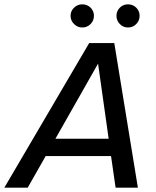

<svg xmlns="http://www.w3.org/2000/svg" viewBox="-72 -867 719 887"><path d="M-52 0 340 -668H456L565 0H462L441 -146H139L56 0ZM184 -226H430L381 -573ZM308 -740Q286 -740 270 -756Q254 -772 254 -794Q254 -816 270 -831.5Q286 -847 308 -847Q331 -847 346.5 -831.5Q362 -816 362 -794Q362 -772 346.5 -756Q331 -740 308 -740ZM519 -740Q497 -740 481.5 -756Q466 -772 466 -794Q466 -816 481.5 -831.5Q497 -847 519 -847Q542 -847 557.5 -831.5Q573 -816 573 -794Q573 -772 557.5 -756Q542 -740 519 -740Z"/></svg>

Font: Atkinson Hyperlegible
Style: Italic
Weight: 400
Italic angle: -12°
Designer: Elliott Scott, Megan Eiswerth, Linus Boman, Theodore Petrosky
Foundry: Braille Institute
Version: Version 1.006; ttfautohint (v1.8.3)